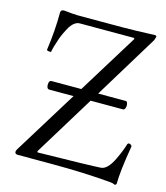

<svg xmlns="http://www.w3.org/2000/svg" viewBox="-104 -749 734 847"><g transform="rotate(15 263.0 -325.5)"><path d="M112 -314Q99 -314 99 -333.5Q99 -353 112 -353H247L416 -627L413 -631H166Q143 -631 123 -602Q103 -567 94 -541Q79 -498 76 -478Q76 -476 71 -476Q66 -476 61 -477.5Q56 -479 56 -481Q69 -571 69 -655Q69 -668 85 -668Q130 -663 147 -663H346Q404 -663 499 -667Q507 -667 507 -661Q507 -660 502 -645L324 -353H450Q456 -353 458.5 -343.5Q461 -334 458 -324Q455 -314 448 -314H300L131 -38L133 -33Q377 -37 419 -40Q450 -41 477 -98Q497 -140 506 -171Q508 -175 512.5 -175.5Q517 -176 522 -172Q527 -168 526 -164Q506 -46 506 9Q506 13 500 17Q486 11 478 11Q359 0 202 0H52Q38 0 38 -11Q38 -16 43 -24L222 -314Z"/></g></svg>

Font: Junicode Cond Light
Style: Regular
Weight: 300
Width: 3
Designer: Peter S. Baker
Version: Version 2.201